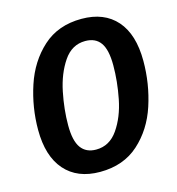

<svg xmlns="http://www.w3.org/2000/svg" viewBox="-107 -800 839 909"><g transform="rotate(-15 312.0 -345.5)"><path d="M606 -439Q606 -327 572 -223Q538 -119 463 -51.5Q388 16 273 16Q162 16 101 -53.5Q40 -123 40 -252Q40 -362 74.5 -466.5Q109 -571 184 -639Q259 -707 374 -707Q485 -707 545.5 -638Q606 -569 606 -439ZM183 -236Q183 -160 208 -125.5Q233 -91 282 -91Q348 -91 389 -150.5Q430 -210 446.5 -293.5Q463 -377 463 -456Q463 -532 438.5 -566.5Q414 -601 364 -601Q298 -601 257.5 -541Q217 -481 200 -397.5Q183 -314 183 -236Z"/></g></svg>

Font: Fira Sans Condensed SemiBold
Style: Italic
Weight: 600
Width: 3
Italic angle: -8°
Designer: bBox Type GmbH & Carrois Corporate GbR & Edenspiekermann AG
Foundry: bBox Type GmbH & Carrois Corporate GbR & Edenspiekermann AG
Version: Version 4.301